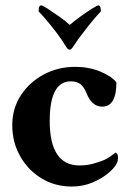

<svg xmlns="http://www.w3.org/2000/svg" viewBox="-20 -684 481 711"><path d="M246.1 6.8Q183.6 6.8 133.8 -23.4Q84 -53.7 54.7 -105.5Q25.4 -157.2 25.4 -220.7Q25.4 -281.2 56.6 -330.1Q87.9 -378.9 141.1 -407.7Q194.3 -436.5 258.8 -436.5Q308.6 -436.5 350.6 -419.4Q392.6 -402.3 411.1 -378.9Q411.1 -289.1 358.4 -289.1Q320.3 -289.1 300.8 -337.9Q292 -360.4 278.8 -371.6Q265.6 -382.8 242.2 -382.8Q164.1 -382.8 164.1 -236.3Q164.1 -71.3 274.4 -71.3Q307.6 -71.3 335.9 -81.1Q355.5 -86.9 366.2 -91.8Q377 -96.7 386.2 -103Q395.5 -109.4 408.2 -119.1Q417 -115.2 417 -100.6Q417 -87.9 413.1 -81.1Q407.2 -65.4 382.8 -44.4Q358.4 -23.4 322.8 -8.3Q287.1 6.8 246.1 6.8ZM238.3 -500Q231.4 -500 225.6 -509.8Q208 -539.1 187.5 -565.4Q146.5 -618.2 123 -641.6Q123 -664.1 131.8 -664.1Q137.7 -664.1 157.2 -651.4Q176.8 -638.7 200.2 -622.1Q223.6 -605.5 238.3 -591.8Q253.9 -605.5 276.9 -622.1Q299.8 -638.7 319.8 -651.4Q339.8 -664.1 344.7 -664.1Q353.5 -664.1 353.5 -641.6Q340.8 -628.9 324.2 -608.9Q307.6 -588.9 286.1 -560.5Q281.2 -553.7 275.4 -546.4Q269.5 -539.1 264.6 -531.2L250 -509.8Q243.2 -500 238.3 -500Z"/></svg>

Font: Crimson Text Bold
Style: Bold
Weight: 700
Designer: Sebastian Kosch
Foundry: Sebastian Kosch
Version: Version 1.10 July 1, 2025